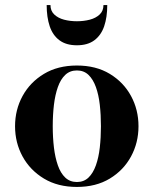

<svg xmlns="http://www.w3.org/2000/svg" viewBox="-20 -729 607 759"><path d="M284 10Q208.5 10 153.8 -23Q99 -56 69.2 -110.5Q39.5 -165 39.5 -230Q39.5 -295 69.2 -349.5Q99 -404 153.8 -437Q208.5 -470 284 -470Q359.5 -470 414 -437Q468.5 -404 498 -349.5Q527.5 -295 527.5 -230Q527.5 -165 498 -110.5Q468.5 -56 414 -23Q359.5 10 284 10ZM284 -9.5Q311.5 -9.5 329.8 -27Q348 -44.5 359 -75.2Q370 -106 374.5 -145.8Q379 -185.5 379 -230Q379 -275 374.5 -314.8Q370 -354.5 359 -385Q348 -415.5 329.8 -433Q311.5 -450.5 284 -450.5Q256.5 -450.5 238 -433Q219.5 -415.5 208.8 -385Q198 -354.5 193.2 -314.8Q188.5 -275 188.5 -230Q188.5 -185.5 193.2 -145.8Q198 -106 208.8 -75.2Q219.5 -44.5 238 -27Q256.5 -9.5 284 -9.5ZM284 -550Q241.5 -550 215 -569.8Q188.5 -589.5 176.5 -625.2Q164.5 -661 164.5 -709H179.5Q179.5 -686 194.5 -671.8Q209.5 -657.5 233.2 -651.2Q257 -645 284 -645Q311 -645 335 -651.2Q359 -657.5 374 -671.8Q389 -686 389 -709H404Q404 -661 391.8 -625.2Q379.5 -589.5 353 -569.8Q326.5 -550 284 -550Z"/></svg>

Font: Bodoni Moda
Style: Bold
Weight: 700
Designer: Owen Earl
Foundry: indestructible type
Version: Version 2.005